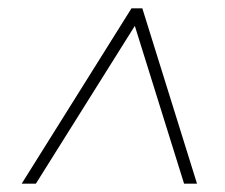

<svg xmlns="http://www.w3.org/2000/svg" viewBox="-20 -690 540 460"><path d="M32 -250 295 -670H321L452 -250H421L303 -628L66 -250Z"/></svg>

Font: Spectral SC ExtraLight
Style: Italic
Weight: 275
Italic angle: -10°
Designer: Jean-Baptiste Levee
Foundry: Production Type
Version: Version 2.001